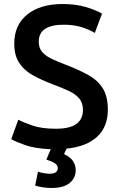

<svg xmlns="http://www.w3.org/2000/svg" viewBox="-20 -729 595 956"><path d="M236 207Q215 207 193 203.5Q171 200 155 195L169 126Q177 129 194 132.5Q211 136 229 136Q246 136 256.5 129.5Q267 123 268 109Q268 95 255.5 85.5Q243 76 211 66Q215 55 221 41Q227 27 233 14Q156 11 107 -6Q58 -23 36 -36L71 -133Q97 -119 143 -103.5Q189 -88 257 -88Q328 -88 360.5 -112Q393 -136 393 -182Q393 -216 375 -238Q357 -260 322 -276.5Q287 -293 238 -311Q188 -330 145 -353.5Q102 -377 76.5 -414.5Q51 -452 51 -512Q51 -605 116 -657Q181 -709 292 -709Q357 -709 407.5 -694Q458 -679 488 -661L452 -565Q422 -583 384 -594.5Q346 -606 297 -606Q237 -606 205 -585.5Q173 -565 173 -521Q173 -489 191 -469Q209 -449 239.5 -435Q270 -421 309 -406Q374 -381 420.5 -355Q467 -329 492 -289Q517 -249 517 -183Q517 -98 464 -48.5Q411 1 312 11Q308 19 304.5 25.5Q301 32 299 38Q330 53 343.5 73Q357 93 357 118Q357 157 327 182Q297 207 236 207Z"/></svg>

Font: Ubuntu Sans SemiBold
Style: Regular
Weight: 600
Designer: Dalton Maag Ltd
Foundry: Dalton Maag Ltd
Version: Version 1.006; ttfautohint (v1.8.4.7-5d5b)